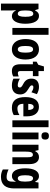

<svg xmlns="http://www.w3.org/2000/svg" viewBox="1473 -2281 1048 4034"><g transform="rotate(90 1997.0 -264.0)"><path d="M316 -559C268 -559 235 -544 200 -478H192L171 -549H56V240H200V22C200 5 198 -25 194 -72H200C230 -15 270 10 320 10C418 10 479 -97 479 -273C479 -454 417 -559 316 -559ZM271 -439C314 -439 333 -384 333 -272C333 -166 313 -114 270 -114C221 -114 200 -158 200 -258V-287C200 -395 221 -439 271 -439Z M711 0V-760H567V0Z M1231 -276C1231 -458 1146 -559 1017 -559C863 -559 800 -439 800 -276C800 -125 866 10 1015 10C1175 10 1231 -129 1231 -276ZM946 -274C946 -386 967 -435 1016 -435C1066 -435 1086 -385 1086 -276C1086 -166 1066 -114 1016 -114C967 -114 946 -167 946 -274Z M1515 -115C1486 -115 1473 -133 1473 -170V-431H1579V-549H1473V-663H1376L1341 -545L1275 -508V-431H1330V-171C1330 -49 1371 10 1472 10C1513 10 1554 0 1586 -18V-133C1559 -122 1536 -115 1515 -115Z M1964 -165C1964 -252 1914 -297 1850 -335C1781 -377 1774 -387 1774 -408C1774 -431 1787 -441 1813 -441C1855 -441 1885 -423 1919 -401L1958 -515C1906 -545 1859 -559 1805 -559C1695 -559 1632 -502 1632 -403C1632 -322 1666 -270 1738 -232C1816 -192 1818 -176 1818 -154C1818 -127 1802 -113 1770 -113C1720 -113 1671 -135 1633 -158V-21C1680 1 1726 10 1779 10C1893 10 1964 -47 1964 -165Z M2225 -558C2090 -558 2020 -457 2020 -272C2020 -94 2086 10 2242 10C2301 10 2352 -2 2398 -29V-149C2348 -118 2307 -106 2258 -106C2194 -106 2162 -145 2161 -231H2424V-310C2424 -465 2352 -558 2225 -558ZM2226 -447C2267 -447 2290 -408 2290 -334H2162C2162 -417 2189 -447 2226 -447Z M2652 0V-760H2508V0Z M2836 -768C2783 -768 2759 -741 2759 -689C2759 -637 2785 -611 2836 -611C2888 -611 2913 -637 2913 -689C2913 -740 2890 -768 2836 -768ZM2908 -549H2764V0H2908Z M3281 -559C3227 -559 3183 -536 3159 -482H3149L3134 -549H3021V0H3165V-259C3165 -387 3180 -431 3232 -431C3274 -431 3284 -392 3284 -317V0H3428V-361C3428 -489 3373 -559 3281 -559Z M3680 -559C3575 -559 3516 -452 3516 -270C3516 -99 3574 10 3674 10C3725 10 3762 -10 3795 -72H3799C3797 -51 3795 -20 3795 5V11C3795 94 3759 121 3698 121C3656 121 3601 110 3541 80V201C3589 227 3638 240 3695 240C3863 240 3939 140 3939 -39V-549H3815L3804 -480H3796C3763 -541 3728 -559 3680 -559ZM3725 -434C3772 -434 3795 -392 3795 -280V-254C3795 -154 3771 -114 3726 -114C3683 -114 3662 -165 3662 -269C3662 -381 3683 -434 3725 -434Z"/></g></svg>

Font: Noto Sans Sinhala UI ExtraCondensed ExtraBold
Style: Regular
Weight: 800
Width: 2
Designer: Jelle Bosma - Monotype Design Team
Foundry: Monotype Imaging Inc.
Version: Version 2.006